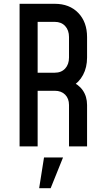

<svg xmlns="http://www.w3.org/2000/svg" viewBox="-20 -770 549 1010"><path d="M83 0V-750H268Q345.5 -750 391.8 -702Q438 -654 438 -575V-467.5Q438 -415.5 416.8 -375.8Q395.5 -336 356.5 -313.5L351 -343Q392.5 -327.5 415.2 -295Q438 -262.5 438 -217.5V0H343V-217.5Q343 -251.5 322.8 -272Q302.5 -292.5 268 -292.5H178V0ZM178 -387.5H268Q302.5 -387.5 322.8 -409.5Q343 -431.5 343 -467.5V-575Q343 -611 322.8 -633Q302.5 -655 268 -655H178ZM186 220 211.5 58.5H311.5L246.5 220Z"/></svg>

Font: Mohave Medium
Style: Regular
Weight: 500
Designer: Gumpita Rahayu
Foundry: Tokotype
Version: Version 2.003